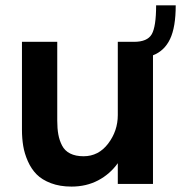

<svg xmlns="http://www.w3.org/2000/svg" viewBox="-20 -687 683 717"><path d="M247.1 9.8Q203.6 9.8 170.2 -2.9Q136.7 -15.6 116.7 -35.9Q96.7 -56.2 84 -85Q71.3 -113.8 66.7 -142.1Q62 -170.4 62 -202.6V-530.8H193.8V-236.3Q193.8 -207 197.8 -185.1Q201.7 -163.1 211.7 -143.6Q221.7 -124 241.9 -113.8Q262.2 -103.5 292 -103.5Q348.1 -103.5 384 -150.9Q419.9 -198.2 419.9 -257.3V-530.8H480.5Q530.3 -530.8 546.6 -559.1Q563 -587.4 563 -667H636.2Q636.2 -585.9 615.2 -541.5Q594.2 -497.1 551.3 -480.5V0H419.9V-77.6Q390.6 -36.6 346.4 -13.4Q302.2 9.8 247.1 9.8Z"/></svg>

Font: Epilogue SemiBold
Style: Regular
Weight: 600
Designer: Tyler Finck
Foundry: Etcetera Type Co
Version: Version 2.112